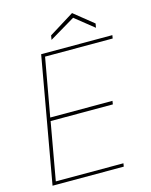

<svg xmlns="http://www.w3.org/2000/svg" viewBox="-128 -952 811 1034"><g transform="rotate(-15 277.5 -435.5)"><path d="M34 0 158 -700H555L552 -682H175L117 -358H464L461 -339H114L57 -18H434L431 0ZM232 -760 236 -784 376 -871 484 -784 480 -761 375 -845Z"/></g></svg>

Font: DM Sans Thin
Style: Italic
Weight: 250
Italic angle: -10°
Designer: Colophon Foundry, Jonny Pinhorn
Foundry: Colophon Foundry
Version: Version 4.004;gftools[0.9.30]